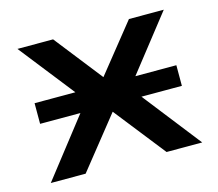

<svg xmlns="http://www.w3.org/2000/svg" viewBox="-78 -595 784 692"><g transform="rotate(-15 313.5 -249.0)"><path d="M31 0 254 -286 257 -222 40 -498H173L315 -317H311L456 -498H586L371 -224L374 -284L596 0H463L311 -193H315L161 0ZM49 -216V-293H578V-216Z"/></g></svg>

Font: Nunito Sans 7pt SemiExpanded SemiBold
Style: Regular
Weight: 600
Width: 6
Designer: Vernon Adams
Foundry: Vernon Adams
Version: Version 3.101;gftools[0.9.27]